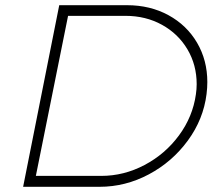

<svg xmlns="http://www.w3.org/2000/svg" viewBox="-20 -719 844 739"><path d="M778 -403Q778 -381 775 -357Q763 -260 703 -178Q643 -96 553 -48Q463 0 363 0H69L208 -699H469Q558 -699 628.5 -660.5Q699 -622 738.5 -554.5Q778 -487 778 -403ZM737 -395Q737 -469 701.5 -529Q666 -589 603.5 -623.5Q541 -658 463 -658H242L118 -42H370Q457 -42 536.5 -84Q616 -126 669 -198Q722 -270 734 -356Q737 -376 737 -395Z"/></svg>

Font: TypoPRO Montserrat
Style: Italic
Weight: 275
Italic angle: -11.3°
Designer: Julieta Ulanovsky
Foundry: Julieta Ulanovsky
Version: Version 6.001